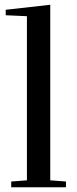

<svg xmlns="http://www.w3.org/2000/svg" viewBox="-20 -786 324 806"><path d="M257 0H27V-24L93 -29V-718L4 -722V-745L191 -766V-29L257 -24Z"/></svg>

Font: Rufina
Style: Regular
Weight: 400
Designer: Martin Sommaruga
Foundry: Martin Sommaruga
Version: Version 1.001